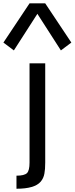

<svg xmlns="http://www.w3.org/2000/svg" viewBox="-36 -941 446 1148"><path d="M62.5 109.4Q109.9 109.4 125.5 93.8Q140.6 78.6 140.6 31.2V-562.5H234.4V31.2Q234.4 72.3 229.5 96.7Q224.6 125 207 145.5Q170.9 187.5 62.5 187.5ZM-15.6 -686.5 140.6 -920.9H234.4L390.6 -686.5L328.1 -639.6L187.5 -858.4L46.9 -639.6Z"/></svg>

Font: Michroma+
Style: Regular
Weight: 400
Designer: beogot
Foundry: beogot
Version: Version